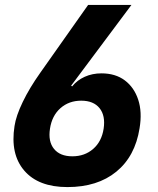

<svg xmlns="http://www.w3.org/2000/svg" viewBox="-20 -750 640 780"><path d="M254 10Q136 10 78.5 -57Q21 -124 39 -238Q45 -279 72.5 -336Q100 -393 144 -455L338 -730H514L269 -402L273 -399Q293 -424 324 -438Q355 -452 392 -452Q449 -452 487 -423.5Q525 -395 541.5 -345Q558 -295 547 -229Q529 -115 452.5 -52.5Q376 10 254 10ZM274 -115Q324 -115 358.5 -145Q393 -175 401 -227Q409 -280 384.5 -310.5Q360 -341 310 -341Q260 -341 225.5 -310.5Q191 -280 183 -227Q175 -175 199.5 -145Q224 -115 274 -115Z"/></svg>

Font: JetBrains Mono ExtraBold
Style: Italic
Weight: 800
Italic angle: -9°
Monospace: yes
Designer: Philipp Nurullin, Konstantin Bulenkov
Foundry: JetBrains
Version: Version 2.305; ttfautohint (v1.8.4.7-5d5b)